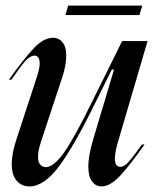

<svg xmlns="http://www.w3.org/2000/svg" viewBox="-20 -655 548 687"><path d="M170 -520Q190 -520 203.5 -504Q217 -488 217 -456Q217 -421 202 -376L126 -146Q116 -115 116 -94Q116 -75 124 -66Q132 -57 144 -57Q172 -57 209 -109Q246 -161 310 -292L417 -508H508L405 -157Q391 -112 391 -88Q391 -58 411 -58Q424 -58 439.5 -75Q455 -92 488 -138H497Q448 -68 411.5 -28Q375 12 343 12Q323 12 309.5 -5.5Q296 -23 296 -59Q296 -98 313 -155L388 -406H380L320 -285Q246 -134 192 -61Q138 12 85 12Q58 12 40 -8Q22 -28 22 -68Q22 -106 39 -157L113 -383Q122 -412 122 -428Q122 -442 117 -449Q112 -456 104 -456Q88 -456 70.5 -436.5Q53 -417 21 -370H12Q64 -443 100 -481.5Q136 -520 170 -520ZM489 -635 479 -601H214L224 -635Z"/></svg>

Font: Nyght Serif Italic
Style: Regular
Weight: 400
Italic angle: -16°
Designer: Maksym Kobuzan
Version: Version 0.410